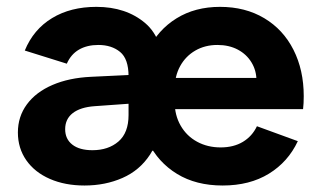

<svg xmlns="http://www.w3.org/2000/svg" viewBox="-20 -538 957 571"><path d="M33.2 -144Q33.2 -191.4 60.1 -227.8Q86.9 -264.2 136.2 -285.4Q185.5 -306.6 251 -309.6L424.8 -317.9V-233.9L261.2 -222.2Q219.2 -219.2 196.5 -201.7Q173.8 -184.1 173.8 -153.8Q173.8 -124.5 195.1 -107.9Q216.3 -91.3 254.9 -91.3Q302.2 -91.3 332.3 -117.2Q362.3 -143.1 362.3 -195.8H474.6V-89.8H404.3L457 -195.8Q457 -125.5 426.3 -78.4Q395.5 -31.2 344.2 -8.8Q293 13.7 231.4 13.7Q173.3 13.7 128.4 -5.9Q83.5 -25.4 58.3 -61.3Q33.2 -97.2 33.2 -144ZM272.5 -404.3Q238.8 -404.3 214.8 -390.4Q190.9 -376.5 178.7 -348.6L53.7 -387.7Q79.6 -450.7 134.8 -484.1Q189.9 -517.6 266.6 -517.6Q355 -517.6 411.9 -469.2Q468.8 -420.9 468.8 -307.6V-195.8L404.3 -427.7H474.6V-195.8H362.3V-311.5Q362.3 -362.8 337.2 -383.5Q312 -404.3 272.5 -404.3ZM391.1 -252Q391.1 -328.6 420.4 -388.9Q449.7 -449.2 504.9 -483.4Q560.1 -517.6 634.3 -517.6Q709.5 -517.6 765.9 -483.9Q822.3 -450.2 852.8 -389.9Q883.3 -329.6 883.3 -252Q883.3 -230 881.3 -213.4H443.4V-306.2H750L742.7 -298.3Q742.7 -328.1 728 -352.3Q713.4 -376.5 687.3 -390.4Q661.1 -404.3 626.5 -404.3Q589.8 -404.3 561 -387.7Q532.2 -371.1 515.9 -341.6Q499.5 -312 499.5 -273.4V-234.4Q499.5 -195.3 517.3 -164.3Q535.2 -133.3 566.2 -116.5Q597.2 -99.6 636.2 -99.6Q674.8 -99.6 702.4 -116.2Q730 -132.8 744.1 -162.6L865.7 -118.2Q836.9 -56.6 779.8 -21.5Q722.7 13.7 642.1 13.7Q563 13.7 506.6 -20.8Q450.2 -55.2 420.7 -115.5Q391.1 -175.8 391.1 -252Z"/></svg>

Font: Wanted Sans Std Variable
Style: Regular
Weight: 400
Designer: Original Design by Kil Hyung-jin and Kang Hanbin, Wanted Lab, Inc;
Foundry: Wanted Lab, Inc.
Version: Version 1.003;Glyphs 3.2 (3227)